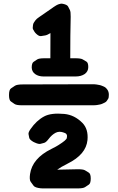

<svg xmlns="http://www.w3.org/2000/svg" viewBox="-20 -863 650 1061"><path d="M107.4 -396.5Q73.7 -396.5 62.7 -389.2Q51.8 -381.8 40.8 -374.5Q29.8 -367.2 29.8 -337.9Q29.8 -309.6 40 -302.5Q50.3 -295.4 60.5 -288.3Q70.8 -281.2 102.1 -281.2H490.2Q508.8 -281.2 516.6 -282.7Q524.4 -284.2 532.2 -285.6Q540 -287.1 546.6 -290.3Q553.2 -293.5 559.8 -296.6Q566.4 -299.8 570.3 -305.7Q574.2 -311.5 577.9 -317.4Q581.5 -323.2 581.5 -339.4Q581.5 -356 573.2 -367.7Q565.4 -378.9 558.6 -382.1Q551.8 -385.3 544.7 -388.4Q537.6 -391.6 529.8 -393.1Q522 -394.5 513.9 -396Q505.9 -397.5 486.3 -397.5ZM370.6 -771Q371.1 -797.9 366.2 -807.6Q361.3 -817.4 356.2 -827.1Q351.1 -836.9 328.1 -841.8Q324.2 -842.3 322.5 -842.5Q320.8 -842.8 318.8 -842.8Q316.9 -842.8 314.9 -842.3Q313 -841.8 310.8 -841.3Q308.6 -840.8 307.1 -840.3Q305.7 -839.8 304 -839.4Q302.2 -838.9 300 -837.9Q297.9 -836.9 295.4 -835.7Q293 -834.5 291.5 -833.7Q290 -833 288.6 -832Q287.1 -831.1 284.4 -829.3Q281.7 -827.6 279.1 -825.9Q276.4 -824.2 274.9 -823.2Q273.4 -822.3 272 -821Q270.5 -819.8 264.2 -815.4Q258.3 -811.5 254.9 -809.1L196.3 -768.6Q181.2 -758.3 176.8 -752Q172.4 -745.6 167.7 -739Q163.1 -732.4 162.4 -724.9Q161.6 -717.3 160.9 -709.7Q160.2 -702.1 170.9 -687Q174.8 -681.2 180.7 -675.8Q195.8 -661.6 207 -663.6Q218.3 -665.5 229.5 -667.2Q240.7 -668.9 258.8 -680.2L258.3 -541H225.1Q195.3 -541 185.3 -534.4Q175.3 -527.8 165.3 -521Q155.3 -514.2 155.3 -489.3Q156.2 -466.8 174.3 -453.6Q192.9 -440.4 220.7 -440.4H397.9Q428.2 -440.4 448.2 -454.1Q467.8 -468.3 467.8 -492.2Q467.8 -516.6 457.5 -522.7Q447.3 -528.8 436.8 -534.9Q426.3 -541 396.5 -541H368.2Q368.2 -675.8 370.6 -771ZM295.9 74.7Q316.9 59.6 354 41Q455.6 -9.3 463.4 -88.9Q469.2 -149.4 435.1 -184.1Q391.6 -228 335.4 -233.4Q262.2 -240.2 224.1 -219.7Q181.2 -196.8 148.9 -149.9Q135.7 -131.3 137.7 -121.3Q139.6 -111.3 141.6 -101.3Q143.6 -91.3 164.1 -79.1Q167.5 -77.6 171.4 -75.7Q193.4 -65.4 203.6 -68.1Q213.9 -70.8 224.1 -73.5Q234.4 -76.2 248.5 -94.7Q266.6 -118.7 287.6 -129.4Q306.2 -138.7 328.1 -131.8Q343.3 -127 345.5 -123.8Q347.7 -120.6 349.6 -117.2Q351.6 -113.8 349.1 -100.1Q348.6 -96.7 344.7 -92.8Q340.8 -88.9 336.9 -85Q333 -81.1 323 -74.5Q313 -67.9 302.7 -61Q292.5 -54.2 264.2 -40Q158.2 12.2 146 99.1Q141.6 130.9 149.7 141.6Q157.7 152.3 165.5 163.3Q173.3 174.3 206.1 177.7Q212.9 178.2 220.7 178.2H407.7Q439.5 178.2 450 171.1Q460.4 164.1 470.9 157.2Q481.4 150.4 481.4 123.5Q481.4 97.7 470.9 91.1Q460.4 84.5 449.7 78.1Q439 71.8 407.2 72.3Z"/></svg>

Font: Comic Relief
Style: Bold
Weight: 700
Designer: Jeff Davis
Foundry: Loudifier
Version: Version 1.200; ttfautohint (v1.8.4.7-5d5b)